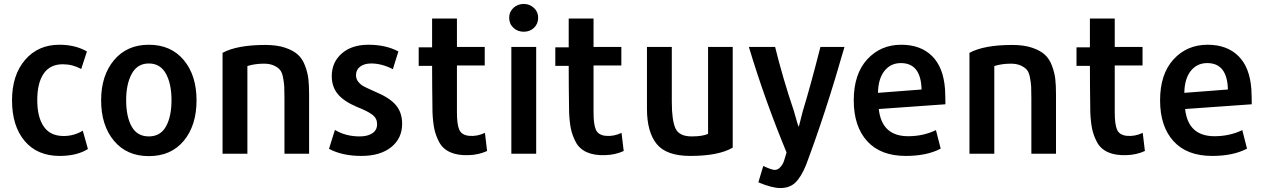

<svg xmlns="http://www.w3.org/2000/svg" viewBox="-20 -774 6427 974"><path d="M426 -18Q370 17 283 17Q169 17 105 -59Q41 -135 41 -265Q41 -393 107 -470Q173 -547 281 -547Q362 -547 421 -513L392 -424Q348 -448 299 -448Q234 -448 201.5 -400.5Q169 -353 169 -266Q169 -180 202 -132Q235 -84 303 -84Q355 -84 400 -111Z M735 18Q623 18 558 -60Q493 -138 493 -265Q493 -391 558.5 -469Q624 -547 735 -547Q847 -547 912 -469.5Q977 -392 977 -265Q977 -138 912.5 -60Q848 18 735 18ZM620 -266Q620 -182 648 -132Q676 -82 735 -82Q794 -82 822 -132.5Q850 -183 850 -266Q850 -349 821.5 -400.5Q793 -452 735 -452Q677 -452 648.5 -400Q620 -348 620 -266Z M1548 6H1423V-276Q1423 -315 1422 -334.5Q1421 -354 1416 -380.5Q1411 -407 1400.5 -419.5Q1390 -432 1369.5 -441.5Q1349 -451 1319 -451Q1273 -451 1235 -439V6H1109V-506Q1183 -546 1326 -546Q1385 -546 1426.5 -532Q1468 -518 1491.5 -496.5Q1515 -475 1528 -439.5Q1541 -404 1544.5 -372.5Q1548 -341 1548 -295Z M2020 -146Q2020 -72 1964.5 -27.5Q1909 17 1813 17Q1716 17 1649 -19L1679 -115Q1733 -82 1805 -82Q1845 -82 1869 -98Q1893 -114 1893 -144Q1893 -173 1870.5 -191Q1848 -209 1790 -232Q1724 -260 1693.5 -297Q1663 -334 1663 -388Q1663 -458 1713.5 -502.5Q1764 -547 1849 -547Q1937 -547 2001 -513Q1997 -500 1987.5 -470Q1978 -440 1973 -423Q1917 -452 1863 -452Q1828 -452 1807 -436Q1786 -420 1786 -393Q1786 -373 1798 -358.5Q1810 -344 1825 -336Q1840 -328 1876 -312Q1882 -309 1885 -308Q1957 -278 1988.5 -240.5Q2020 -203 2020 -146Z M2451 -8Q2407 12 2357 13Q2301 15 2263.5 -2Q2226 -19 2208 -53Q2190 -87 2183 -121.5Q2176 -156 2174 -205Q2172 -339 2172 -440H2104V-534H2172V-680H2298V-536H2439V-442H2298V-205Q2298 -142 2310 -115.5Q2322 -89 2359 -85Q2400 -81 2440 -100Q2443 -73 2451 -8Z M2710 -684Q2710 -653 2689 -633Q2668 -613 2637 -613Q2606 -613 2584.5 -633Q2563 -653 2563 -684Q2563 -714 2584.5 -734Q2606 -754 2637 -754Q2667 -754 2688.5 -734Q2710 -714 2710 -684ZM2700 6H2574V-536H2700Z M3144 -8Q3100 12 3050 13Q2994 15 2956.5 -2Q2919 -19 2901 -53Q2883 -87 2876 -121.5Q2869 -156 2867 -205Q2865 -339 2865 -440H2797V-534H2865V-680H2991V-536H3132V-442H2991V-205Q2991 -142 3003 -115.5Q3015 -89 3052 -85Q3093 -81 3133 -100Q3136 -73 3144 -8Z M3697 -25Q3625 17 3482 17Q3360 17 3311 -44Q3262 -105 3262 -222V-536H3388V-257Q3388 -164 3406.5 -123Q3425 -82 3489 -82Q3544 -82 3572 -95V-536H3697Z M4264 -536Q4169 -203 4069 63Q4044 124 4015 152Q3986 180 3938 180Q3897 180 3827 151L3852 68Q3895 88 3910 88Q3926 88 3938.5 74Q3951 60 3956.5 44.5Q3962 29 3968 7Q3969 2 3970 -1Q3859 -269 3779 -536H3912Q3952 -374 4007 -212Q4028 -137 4031 -131Q4033 -133 4036 -145.5Q4039 -158 4044.5 -179Q4050 -200 4053 -212Q4090 -332 4142 -536Z M4776 -245 4438 -221Q4453 -83 4587 -83Q4664 -83 4728 -114L4752 -20Q4682 17 4575 17Q4447 17 4379 -58Q4311 -133 4311 -265Q4311 -398 4379 -472.5Q4447 -547 4552 -547Q4650 -547 4708 -490Q4766 -433 4774 -322Q4776 -284 4776 -245ZM4655 -320Q4652 -454 4550 -454Q4498 -454 4466.5 -414Q4435 -374 4434 -303Z M5337 6H5212V-276Q5212 -315 5211 -334.5Q5210 -354 5205 -380.5Q5200 -407 5189.5 -419.5Q5179 -432 5158.5 -441.5Q5138 -451 5108 -451Q5062 -451 5024 -439V6H4898V-506Q4972 -546 5115 -546Q5174 -546 5215.5 -532Q5257 -518 5280.5 -496.5Q5304 -475 5317 -439.5Q5330 -404 5333.5 -372.5Q5337 -341 5337 -295Z M5788 -8Q5744 12 5694 13Q5638 15 5600.5 -2Q5563 -19 5545 -53Q5527 -87 5520 -121.5Q5513 -156 5511 -205Q5509 -339 5509 -440H5441V-534H5509V-680H5635V-536H5776V-442H5635V-205Q5635 -142 5647 -115.5Q5659 -89 5696 -85Q5737 -81 5777 -100Q5780 -73 5788 -8Z M6330 -245 5992 -221Q6007 -83 6141 -83Q6218 -83 6282 -114L6306 -20Q6236 17 6129 17Q6001 17 5933 -58Q5865 -133 5865 -265Q5865 -398 5933 -472.5Q6001 -547 6106 -547Q6204 -547 6262 -490Q6320 -433 6328 -322Q6330 -284 6330 -245ZM6209 -320Q6206 -454 6104 -454Q6052 -454 6020.5 -414Q5989 -374 5988 -303Z"/></svg>

Font: Repo
Style: DemiBold
Weight: 600
Designer: Stefan Peev
Foundry: Context Ltd
Version: Version 001.000